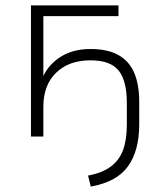

<svg xmlns="http://www.w3.org/2000/svg" viewBox="-20 -507 595 713"><path d="M317 186 307 145Q360 135 391.5 111.5Q423 88 437 50Q451 12 451 -43V-125Q451 -207 420.5 -245Q390 -283 316 -283Q236 -283 188.5 -237Q141 -191 141 -111V0H95V-487H420V-447H141V-208H134Q153 -261 200.5 -293Q248 -325 316 -325Q379 -325 419 -303Q459 -281 478 -237.5Q497 -194 497 -129V-45Q497 4 486.5 43Q476 82 455 111Q434 140 400 158.5Q366 177 317 186Z"/></svg>

Font: Nunito Sans 10pt ExtraLight
Style: Regular
Weight: 250
Designer: Vernon Adams
Foundry: Vernon Adams
Version: Version 3.101;gftools[0.9.27]